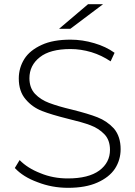

<svg xmlns="http://www.w3.org/2000/svg" viewBox="-20 -895 649 920"><path d="M306 5Q229 5 160 -22Q91 -47 51 -90L74 -128Q112 -89 174 -65Q234 -40 305 -40Q404 -40 456 -78Q507 -116 507 -177Q507 -224 480 -252Q453 -280 413 -295Q376 -309 305 -326Q225 -346 182 -363Q135 -381 103 -419Q70 -457 70 -519Q70 -570 97 -613Q123 -654 180 -680Q234 -705 318 -705Q375 -705 432 -688Q487 -672 529 -642L510 -601Q467 -630 418 -645Q367 -660 318 -660Q220 -660 171 -621Q121 -582 121 -520Q121 -474 148 -445Q175 -417 215 -402Q260 -385 324 -370Q404 -350 447 -333Q493 -315 526 -279Q558 -241 558 -180Q558 -129 531 -87Q503 -45 446 -20Q390 5 306 5ZM263 -757 402 -875H474L317 -757Z"/></svg>

Font: Montserrat Light Alt1
Style: Light
Weight: 500
Designer: Differentunic
Foundry: Julieta Ulanovsky
Version: 0.1